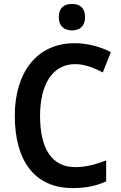

<svg xmlns="http://www.w3.org/2000/svg" viewBox="-20 -943 613 973"><path d="M345 -923C305 -923 278 -904 278 -856C278 -810 306 -789 345 -789C384 -789 411 -810 411 -856C411 -904 384 -923 345 -923ZM361 -618C409 -618 457 -599 501 -576L542 -679C486 -707 423 -724 358 -724C162 -724 55 -570 55 -357C55 -131 153 10 348 10C415 10 466 0 518 -24V-130C463 -109 414 -96 362 -96C241 -96 183 -192 183 -356C183 -512 244 -618 361 -618Z"/></svg>

Font: Noto Sans Kannada SemiCondensed SemiBold
Style: Regular
Weight: 600
Width: 4
Designer: Jelle Bosma - Monotype Design Team
Foundry: Monotype Imaging Inc.
Version: Version 2.005